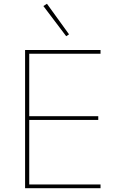

<svg xmlns="http://www.w3.org/2000/svg" viewBox="-20 -998 629 1018"><path d="M346 -816 331 -806 210 -966 229 -978ZM513 -20V0H113V-733H513V-713H135V-382H501V-362H135V-20Z"/></svg>

Font: IBM Plex Sans JP Thin
Style: Regular
Weight: 100
Designer: Mike Abbink; Paul van der Laan; Pieter van Rosmalen; Wujin Sim; Yejin Wi; Jinhee Kim; Boomi Park; Yona Kim; Kichan Ma
Foundry: Sandoll Inc.
Version: Version 1.001